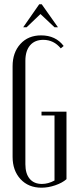

<svg xmlns="http://www.w3.org/2000/svg" viewBox="-20 -873 360 901"><path d="M88.9 -745.1 164.1 -853H175.8L252 -745.1H235.8L169.9 -807.1L105 -745.1ZM39.1 -562Q39.1 -626.5 75.7 -666.7Q112.3 -707 172.9 -707Q241.2 -707 278.8 -657.2L265.1 -646Q232.4 -686 183.1 -686Q143.1 -686 121.1 -660.2Q99.1 -634.3 99.1 -587.9V-102.1Q99.1 -58.1 119.4 -33.9Q139.6 -9.8 176.8 -9.8Q206.1 -9.8 235.8 -25.9V-331.1H174.8V-349.1H292V-32.2Q272 -14.6 239 -3.4Q206.1 7.8 174.8 7.8Q113.3 7.8 76.2 -32.5Q39.1 -72.8 39.1 -137.2Z"/></svg>

Font: Moniqa Narrow Heading
Style: Regular
Weight: 400
Width: 4
Designer: Rajesh Rajput
Foundry: Rajesh Rajput
Version: Version 1.000